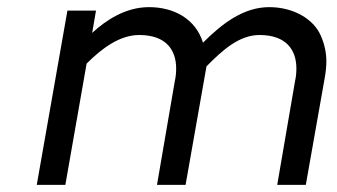

<svg xmlns="http://www.w3.org/2000/svg" viewBox="-20 -518 945 538"><path d="M168.9 -488.3 83 0H163.1L222.7 -339.8C266.6 -383.8 316.4 -419.9 370.1 -419.9C447.3 -419.9 473.6 -376 473.6 -326.2C473.6 -315.4 472.7 -302.7 469.7 -290L419.9 0H500L558.6 -332C604.5 -378.9 651.4 -419.9 707 -419.9C784.2 -419.9 810.5 -376 810.5 -326.2C810.5 -315.4 809.6 -302.7 806.6 -290L756.8 0H836.9L889.6 -297.9C892.6 -314.5 894.5 -331.1 894.5 -345.7C894.5 -370.1 889.6 -393.6 878.9 -418C858.4 -465.8 800.8 -498 734.4 -498C663.1 -498 603.5 -453.1 548.8 -398.4C528.3 -464.8 467.8 -498 397.5 -498C331.1 -498 276.4 -460.9 238.3 -425.8L249 -488.3Z"/></svg>

Font: Sen-gleads
Style: Italic
Weight: 400
Designer: Kosal Sen, Philatype
Foundry: Philatype
Version: Version 1.004; ttfautohint (v1.8.3)